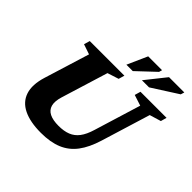

<svg xmlns="http://www.w3.org/2000/svg" viewBox="-220 -1138 1372 1372"><g transform="rotate(45 466.0 -451.5)"><path d="M299 -271.5Q282 -216 291.8 -180.8Q301.5 -145.5 335.8 -128.5Q370 -111.5 427 -111.5Q481 -111.5 519.5 -126.8Q558 -142 584.8 -177.2Q611.5 -212.5 629.5 -272.5L738 -626.5L656 -653L669 -698H932.5L920 -653L833.5 -627L719.5 -255.5Q690.5 -160.5 645.8 -101.2Q601 -42 534.5 -14.5Q468 13 373.5 13Q264 13 195.8 -20.5Q127.5 -54 105.8 -120.2Q84 -186.5 114 -284L220 -627L143.5 -653L156.5 -698H506.5L493.5 -653L408 -625.5ZM618 -763.5 739.5 -916H894L885.5 -888.5L690 -763.5ZM461 -763.5 529 -916H669L662.5 -892.5L525.5 -763.5Z"/></g></svg>

Font: Newsreader 9pt
Style: Bold Italic
Weight: 700
Italic angle: -17°
Designer: Hugues Gentile
Foundry: Production Type
Version: Version 1.003